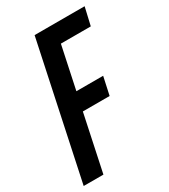

<svg xmlns="http://www.w3.org/2000/svg" viewBox="-173 -770 747 851"><g transform="rotate(-30 200.0 -344.0)"><path d="M-1 0 145 -688H401L380 -597H227L181 -380H318L298 -288H161L100 0Z"/></g></svg>

Font: Saira ExtraCondensed SemiBold
Style: Italic
Weight: 600
Width: 2
Italic angle: -12°
Designer: Hector Gatti with collaboration of the Omnibus-Type team
Foundry: Omnibus-Type
Version: Version 1.101